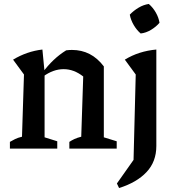

<svg xmlns="http://www.w3.org/2000/svg" viewBox="-20 -750 884 969"><path d="M30 0V-34Q42 -41 56 -48Q70 -55 91 -60L101 -374L46 -449Q116 -491 194 -500L205 -386V-57L269 -37V0ZM330 0V-34Q342 -42 356 -48.5Q370 -55 390 -60L400 -364L504 -415V-57L569 -37V0ZM198 -364 195 -384Q221 -419 250.5 -447Q280 -475 314 -496Q322 -497 329 -497.5Q336 -498 343 -498Q392 -498 432 -477.5Q472 -457 504 -415L400 -364Q353 -401 301 -401Q249 -401 198 -364ZM581 199 570 176 654 57 665 -374 610 -449Q646 -471 685.5 -483.5Q725 -496 769 -500V-13Q769 66 719.5 118.5Q670 171 581 199ZM731 -730Q752 -712 766.5 -686.5Q781 -661 785 -635Q768 -615 742.5 -599.5Q717 -584 690 -581Q670 -598 655 -623.5Q640 -649 635 -676Q654 -696 679 -711Q704 -726 731 -730Z"/></svg>

Font: Piazzolla 24pt SemiBold
Style: Regular
Weight: 600
Designer: Juan Pablo del Peral
Foundry: Huerta Tipografica
Version: Version 2.005